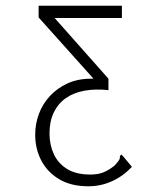

<svg xmlns="http://www.w3.org/2000/svg" viewBox="-20 -477 540 671"><path d="M289 174Q227 174 185.5 148.5Q144 123 123.5 82.5Q103 42 103 -6Q103 -44 116 -79Q129 -114 154.5 -141.5Q180 -169 216 -185.5Q252 -202 299 -202H359V-162Q313 -167 275 -160Q237 -153 210 -134Q183 -115 168 -84Q153 -53 153 -11Q153 29 168 61.5Q183 94 214.5 113.5Q246 133 296 133Q324 133 343.5 124.5Q363 116 381 101Q392 89 396 82.5Q400 76 399 68L404 63L411 70L441 106Q410 139 371 156.5Q332 174 289 174ZM115 -416V-457H406V-414H171L359 -202L313 -195Z"/></svg>

Font: Inconsolata Light
Style: Regular
Weight: 300
Designer: Raph Levien, Cyreal, Brenton Simpson
Foundry: Raph Levien, Cyreal, Google
Version: Version 3.001